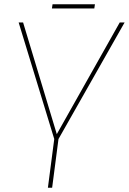

<svg xmlns="http://www.w3.org/2000/svg" viewBox="-20 -886 608 906"><path d="M428 -846ZM425 -846H225L228 -866H428ZM226 0H206L236 -230L68 -780H89L248 -253L545 -780H568L256 -230Z"/></svg>

Font: Tanohe Sans Thin
Style: Italic
Weight: 100
Designer: Village Type and Design LLC & Cristiano Sobral
Foundry: Cooper Hewitt Smithsonian Design Museum
Version: Version 1.00;September 29, 2021;FontCreator 13.0.0.2655 64-b